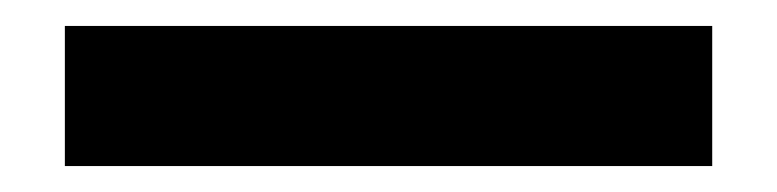

<svg xmlns="http://www.w3.org/2000/svg" viewBox="-20 55 599 148"><path d="M30 183V75H529V183Z"/></svg>

Font: IBM Plex Sans Arabic SmBld
Style: Regular
Weight: 600
Designer: Mike Abbink, Paul van der Laan, Pieter van Rosmalen, Wael Morcos, Khajak Apelian
Foundry: Bold Monday
Version: Version 1.005